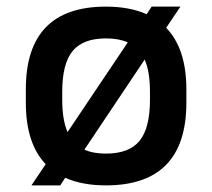

<svg xmlns="http://www.w3.org/2000/svg" viewBox="-20 -550 640 580"><path d="M75 10 118 -54Q58 -117 58 -240V-280Q58 -530 300 -530Q372 -530 423 -507L438 -530H525L482 -466Q543 -403 543 -280V-240Q543 10 300 10Q228 10 177 -13L162 10ZM300 -86Q370 -86 401.5 -124.5Q433 -163 433 -248V-273Q433 -334 417 -370L235 -98Q261 -86 300 -86ZM184 -151 366 -422Q339 -434 300 -434Q231 -434 199.5 -396Q168 -358 168 -273V-248Q168 -188 184 -151Z"/></svg>

Font: M PLUS Code Latin 60 Medium
Style: Regular
Weight: 500
Width: 7
Monospace: yes
Designer: Coji Morishita
Foundry: UNDERFOREST DESIGN
Version: Version 1.005; ttfautohint (v1.8.3)